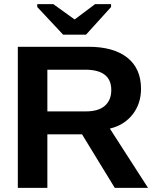

<svg xmlns="http://www.w3.org/2000/svg" viewBox="-20 -916 762 936"><path d="M539.6 0 379.9 -261.2H210.9V0H66.9V-688H410.6Q533.7 -688 600.6 -635Q667.5 -582 667.5 -482.9Q667.5 -410.6 626.5 -358.2Q585.4 -305.7 515.6 -289.1L701.7 0ZM522.5 -477.1Q522.5 -576.2 395.5 -576.2H210.9V-373H399.4Q460 -373 491.2 -400.4Q522.5 -427.7 522.5 -477.1ZM399.4 -747.1H287.6L161.6 -881.8V-896H239.7L342.8 -821.8H344.7L443.8 -896H521.5V-881.8Z"/></svg>

Font: Liberation Sans
Style: Bold
Weight: 700
Designer: Steve Matteson
Foundry: Ascender Corporation
Version: Version 2.1.5